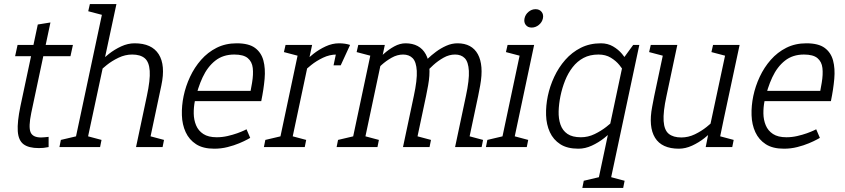

<svg xmlns="http://www.w3.org/2000/svg" viewBox="-20 -720 4138 940"><path d="M54 -445 66 -500H337L325 -445ZM218 -50V0Q203 3 193 4Q183 5 170 5Q120 5 95 -14Q70 -33 67 -78Q64 -123 80 -200L165 -600L227 -610L133 -167Q119 -99 129.5 -73Q140 -47 181 -47Q190 -47 198.5 -48Q207 -49 218 -50Z M699 -250Q716 -329 713 -373Q710 -417 688.5 -435Q667 -453 627 -453L639 -508Q723 -508 757 -454.5Q791 -401 770 -302L759 -250ZM400 0H341L490 -700H550ZM646 0 699 -250H759L706 0ZM447 -350 417 -360Q417 -360 429.5 -375Q442 -390 463.5 -412Q485 -434 513 -456Q541 -478 573.5 -493Q606 -508 639 -508L627 -453Q593 -453 560.5 -437.5Q528 -422 502.5 -401.5Q477 -381 462 -365.5Q447 -350 447 -350ZM420 -700H500L488 -645L412 -665ZM696 0 708 -55 783 -35 776 0ZM390 0 402 -55 477 -35 470 0ZM271 0 278 -35 363 -55 351 0Z M1139 -508 1127 -453Q1072 -453 1034 -423Q996 -393 972 -341.5Q948 -290 934 -225L879 -250Q889 -298 910.5 -344Q932 -390 964.5 -427Q997 -464 1040.5 -486Q1084 -508 1139 -508ZM1187 -87 1205 -45Q1205 -45 1190.5 -37Q1176 -29 1151 -18.5Q1126 -8 1094.5 0Q1063 8 1029 8L1041 -48Q1068 -48 1094 -54Q1120 -60 1141 -67.5Q1162 -75 1174.5 -81Q1187 -87 1187 -87ZM879 -250 934 -225Q928 -195 928.5 -164Q929 -133 940 -106.5Q951 -80 975.5 -64Q1000 -48 1041 -48L1029 8Q974 8 940 -14Q906 -36 889 -73Q872 -110 870.5 -156Q869 -202 879 -250ZM928 -275H1259V-225H918ZM1139 -508Q1198 -508 1228.5 -485.5Q1259 -463 1269.5 -424Q1280 -385 1275.5 -334Q1271 -283 1259 -225H1197Q1207 -273 1214 -314.5Q1221 -356 1217.5 -387Q1214 -418 1193 -435.5Q1172 -453 1127 -453Z M1627 -453 1639 -508ZM1448 -500H1508L1402 0H1342ZM1666 -448Q1658 -450 1648 -451.5Q1638 -453 1627 -453L1639 -508Q1655 -508 1668.5 -506Q1682 -504 1694 -500ZM1448 -350 1418 -360Q1418 -360 1430.5 -375Q1443 -390 1464.5 -412Q1486 -434 1514 -456Q1542 -478 1574.5 -493Q1607 -508 1640 -508L1628 -453Q1594 -453 1561.5 -437.5Q1529 -422 1503.5 -401.5Q1478 -381 1463 -365.5Q1448 -350 1448 -350ZM1446 -445 1370 -465 1378 -500H1458ZM1272 0 1279 -35 1364 -55 1352 0ZM1392 0 1404 -55 1479 -35 1472 0ZM1613 -400 1634 -500H1694L1648 -400Z M1799 -350 1774 -360Q1774 -360 1785 -375Q1796 -390 1815 -412Q1834 -434 1858.5 -456Q1883 -478 1910.5 -493Q1938 -508 1966 -508L1954 -453Q1925 -453 1897.5 -437.5Q1870 -422 1847.5 -401.5Q1825 -381 1812 -365.5Q1799 -350 1799 -350ZM2006 -250Q2023 -329 2020.5 -373Q2018 -417 2000.5 -435Q1983 -453 1953 -453L1965 -508Q2000 -508 2025 -494.5Q2050 -481 2064.5 -454.5Q2079 -428 2082 -390Q2085 -352 2076 -302L2066 -250ZM2053 -350 2035 -390Q2035 -390 2045 -402Q2055 -414 2073 -431.5Q2091 -449 2114.5 -466.5Q2138 -484 2165 -496Q2192 -508 2220 -508L2208 -453Q2179 -453 2151.5 -437.5Q2124 -422 2101.5 -401.5Q2079 -381 2066 -365.5Q2053 -350 2053 -350ZM1698 0 1804 -500H1864L1758 0ZM1953 0 2006 -250H2066L2013 0ZM2208 0 2261 -250H2321L2268 0ZM2261 -250Q2278 -329 2275.5 -373Q2273 -417 2255.5 -435Q2238 -453 2208 -453L2220 -508Q2255 -508 2280 -494.5Q2305 -481 2319.5 -454.5Q2334 -428 2337 -390Q2340 -352 2331 -302L2321 -250ZM1628 0 1635 -35 1720 -55 1708 0ZM1748 0 1760 -55 1835 -35 1828 0ZM2258 0 2270 -55 2345 -35 2338 0ZM1802 -445 1726 -465 1734 -500H1814ZM2003 0 2015 -55 2090 -35 2083 0Z M2429 0 2535 -500H2595L2489 0ZM2583 -585Q2564 -585 2554 -598Q2544 -611 2548 -630Q2552 -649 2567.5 -662Q2583 -675 2602 -675Q2621 -675 2631.5 -662Q2642 -649 2638 -630Q2634 -611 2618 -598Q2602 -585 2583 -585ZM2533 -445 2457 -465 2465 -500H2545ZM2359 0 2366 -35 2451 -55 2439 0ZM2479 0 2491 -55 2566 -35 2559 0Z M3080 -500H3110L2961 200H2901L3037 -441ZM3046 -350Q3046 -350 3037.5 -365.5Q3029 -381 3012.5 -401.5Q2996 -422 2970.5 -437.5Q2945 -453 2910 -453L2922 -508Q2955 -508 2981 -493Q3007 -478 3025.5 -456Q3044 -434 3056 -412Q3068 -390 3074 -375Q3080 -360 3080 -360ZM3004 -150 3034 -140Q3034 -140 3021.5 -125Q3009 -110 2987.5 -88Q2966 -66 2938 -44Q2910 -22 2877.5 -7Q2845 8 2812 8L2824 -48Q2859 -48 2891 -63.5Q2923 -79 2948.5 -99Q2974 -119 2989 -134.5Q3004 -150 3004 -150ZM2824 -48 2812 8Q2757 8 2723 -14Q2689 -36 2672 -73Q2655 -110 2653.5 -156Q2652 -202 2662 -250Q2672 -298 2693.5 -344Q2715 -390 2747.5 -427Q2780 -464 2823.5 -486Q2867 -508 2922 -508L2910 -453Q2868 -453 2837 -436.5Q2806 -420 2783.5 -391Q2761 -362 2746.5 -325.5Q2732 -289 2724 -250Q2716 -211 2715 -175Q2714 -139 2724 -110Q2734 -81 2758 -64.5Q2782 -48 2824 -48ZM2951 200 2963 145 3038 165 3031 200ZM2831 200 2838 165 2923 145 2911 200Z M3183 -250H3243Q3226 -172 3229 -127.5Q3232 -83 3254 -65Q3276 -47 3316 -47L3304 8Q3220 8 3187 -45.5Q3154 -99 3173 -198ZM3524 -140 3447 -60 3541 -500H3601ZM3243 -250H3183L3236 -500H3296ZM3447 -60 3524 -140 3495 0H3435ZM3495 -150 3524 -140Q3524 -140 3512 -125Q3500 -110 3478.5 -88Q3457 -66 3429 -44Q3401 -22 3368.5 -7Q3336 8 3303 8L3315 -47Q3350 -47 3382 -62.5Q3414 -78 3439.5 -98.5Q3465 -119 3480 -134.5Q3495 -150 3495 -150ZM3485 0 3497 -55 3572 -35 3565 0ZM3234 -445 3158 -465 3166 -500H3246ZM3539 -445 3463 -465 3471 -500H3551Z M3928 -508 3916 -453Q3861 -453 3823 -423Q3785 -393 3761 -341.5Q3737 -290 3723 -225L3668 -250Q3678 -298 3699.5 -344Q3721 -390 3753.5 -427Q3786 -464 3829.5 -486Q3873 -508 3928 -508ZM3976 -87 3994 -45Q3994 -45 3979.5 -37Q3965 -29 3940 -18.5Q3915 -8 3883.5 0Q3852 8 3818 8L3830 -48Q3857 -48 3883 -54Q3909 -60 3930 -67.5Q3951 -75 3963.5 -81Q3976 -87 3976 -87ZM3668 -250 3723 -225Q3717 -195 3717.5 -164Q3718 -133 3729 -106.5Q3740 -80 3764.5 -64Q3789 -48 3830 -48L3818 8Q3763 8 3729 -14Q3695 -36 3678 -73Q3661 -110 3659.5 -156Q3658 -202 3668 -250ZM3717 -275H4048V-225H3707ZM3928 -508Q3987 -508 4017.5 -485.5Q4048 -463 4058.5 -424Q4069 -385 4064.5 -334Q4060 -283 4048 -225H3986Q3996 -273 4003 -314.5Q4010 -356 4006.5 -387Q4003 -418 3982 -435.5Q3961 -453 3916 -453Z"/></svg>

Font: Epunda Slab Light
Style: Italic
Weight: 300
Italic angle: -12°
Designer: Simon Atzbach
Foundry: typofactur
Version: Version 1.102